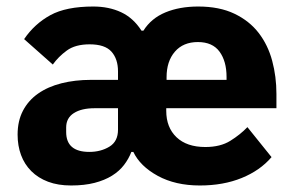

<svg xmlns="http://www.w3.org/2000/svg" viewBox="-20 -557 904 589"><path d="M270 -225Q230 -225 206.5 -210Q183 -195 183 -166V-152Q183 -91 254 -91Q289 -91 315.5 -107Q342 -123 342 -159V-225ZM675 -312V-321Q675 -369 653.5 -398.5Q632 -428 587 -428Q542 -428 516.5 -398.5Q491 -369 491 -320V-312ZM610 -106Q656 -106 686.5 -125Q717 -144 739 -167L813 -75Q778 -34 721.5 -11Q665 12 593 12Q518 12 464 -17.5Q410 -47 389 -91H383Q375 -70 360.5 -51Q346 -32 323.5 -18Q301 -4 270 4Q239 12 198 12Q158 12 127.5 0.5Q97 -11 76 -32Q55 -53 44.5 -81.5Q34 -110 34 -144Q34 -186 50.5 -217.5Q67 -249 97 -270Q127 -291 168.5 -301.5Q210 -312 259 -312H342V-338Q342 -376 322 -398.5Q302 -421 255 -421Q211 -421 185 -402Q159 -383 142 -359L54 -437Q86 -484 134.5 -510.5Q183 -537 266 -537Q314 -537 351.5 -519.5Q389 -502 414 -463H420Q444 -501 487.5 -519Q531 -537 588 -537Q653 -537 699 -515Q745 -493 773.5 -456Q802 -419 815 -370.5Q828 -322 828 -269V-225H490V-217Q490 -166 521.5 -136Q553 -106 610 -106Z"/></svg>

Font: IBM Plex Arabic
Style: Bold
Weight: 700
Designer: Mike Abbink, Paul van der Laan, Pieter van Rosmalen, Wael Morcos, Khajak Apelian
Foundry: Bold Monday
Version: Version 1.0